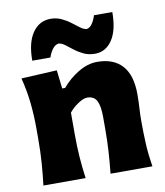

<svg xmlns="http://www.w3.org/2000/svg" viewBox="-92 -921 857 997"><g transform="rotate(-10 337.0 -423.0)"><path d="M55.7 0Q63 -60.1 67.1 -116.9Q71.3 -173.8 71.3 -244.6V-300.8Q71.3 -366.2 64.5 -432.4Q57.6 -498.5 40 -567.4L228 -577.1L239.3 -479.5H254.9Q290 -522.5 340.6 -553.2Q391.1 -584 441.9 -584Q527.3 -584 573 -533.7Q618.7 -483.4 618.7 -382.3Q618.7 -345.2 616.5 -310.1Q614.3 -274.9 614.3 -244.6Q614.3 -173.8 617.4 -116.9Q620.6 -60.1 630.4 0H409.7Q416 -60.1 419.4 -115.7Q422.9 -171.4 422.9 -233.9V-297.9Q422.9 -354.5 408.7 -382.3Q394.5 -410.2 357.9 -410.2Q338.9 -410.2 310.1 -391.1Q281.2 -372.1 262.2 -347.7V-233.9Q262.2 -171.4 266.1 -115.7Q270 -60.1 278.3 0ZM439.5 -627.4Q406.2 -627.4 380.1 -639.6Q354 -651.9 332.8 -668.5Q311.5 -685.1 294.2 -698Q276.9 -710.9 261.2 -712.4Q243.2 -710.4 229 -691.7Q214.8 -672.9 207 -648.4H111.3Q111.3 -744.1 147 -795.2Q182.6 -846.2 242.2 -846.2Q272.9 -846.2 299.1 -834Q325.2 -821.8 346.7 -805.2Q368.2 -788.6 386 -775.6Q403.8 -762.7 418 -761.2Q435.1 -763.7 447.5 -781.7Q460 -799.8 467.8 -825.2H564.5Q564.5 -730 530.3 -678.7Q496.1 -627.4 439.5 -627.4Z"/></g></svg>

Font: Pinar DS4 ExtraBold
Style: Regular
Weight: 800
Designer: Amin Abedi
Version: Version 3.000